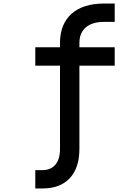

<svg xmlns="http://www.w3.org/2000/svg" viewBox="-20 -868 790 1088"><path d="M630 -848V-744H570Q503 -744 466.5 -713Q430 -682 430 -624V-600H630V-496H430V-24Q430 83 375.5 141.5Q321 200 220 200H180V96H220Q268 96 294 65Q320 34 320 -24V-496H180V-600H320V-624Q320 -731 385 -789.5Q450 -848 570 -848Z"/></svg>

Font: Martian Mono SemiExpanded
Style: Regular
Weight: 400
Width: 6
Monospace: yes
Designer: Roman Shamin
Foundry: Evil Martians
Version: Version 1.000